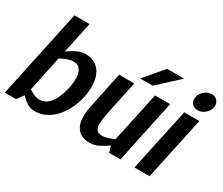

<svg xmlns="http://www.w3.org/2000/svg" viewBox="-118 -1008 1537 1321"><g transform="rotate(30 650.5 -347.5)"><path d="M369 -250Q375 -278 377 -308Q379 -338 373.5 -364Q368 -390 351.5 -406Q335 -422 303 -422Q282 -422 256 -412Q230 -402 205 -389L146 -110Q165 -97 186.5 -87Q208 -77 229 -77Q272 -77 300 -104.5Q328 -132 344.5 -172.5Q361 -213 369 -250ZM271 -700 218 -451Q248 -474 282.5 -491Q317 -508 350 -508Q401 -508 433.5 -486Q466 -464 482 -427Q498 -390 499.5 -344Q501 -298 491 -250Q481 -202 459.5 -156Q438 -110 406.5 -73Q375 -36 333.5 -14Q292 8 241 8Q206 8 178.5 -10Q151 -28 130 -53L92 0H2L17 -70L151 -700Z M679 8Q603 8 571.5 -45.5Q540 -99 559 -198L569 -250L622 -500H742L689 -250Q668 -155 675.5 -116Q683 -77 728 -77Q750 -77 774.5 -85Q799 -93 822 -104L907 -500H1027L950 -140L921 0H831L816 -50Q785 -27 749.5 -9.5Q714 8 680 8H679ZM1022 -700 860 -550H760L887 -700Z M1211 -558Q1180 -558 1163.5 -579Q1147 -600 1154 -630Q1160 -660 1185.5 -681.5Q1211 -703 1242 -703Q1272 -703 1288.5 -681.5Q1305 -660 1299 -630Q1292 -600 1266.5 -579Q1241 -558 1211 -558ZM1032 0 1139 -500H1259L1152 0Z"/></g></svg>

Font: Epunda Sans SemiBold
Style: Italic
Weight: 600
Italic angle: -12.0243°
Designer: Simon Atzbach
Foundry: typofactur
Version: Version 2.204; ttfautohint (v1.8.4.7-5d5b)